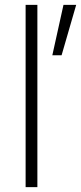

<svg xmlns="http://www.w3.org/2000/svg" viewBox="-20 -770 333 790"><path d="M133.8 0H85.4V-750H133.8ZM241.2 -750H293.5L233.4 -542.5H195.3Z"/></svg>

Font: Heebo ExtraLight
Style: Regular
Weight: 250
Designer: Oded Ezer
Foundry: Ezer Type House
Version: Version 3.100